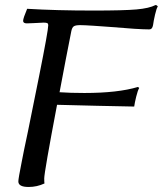

<svg xmlns="http://www.w3.org/2000/svg" viewBox="-20 -742 648 764"><path d="M608 -716Q603 -710 597 -684Q591 -658 589 -642Q586 -625 574 -625Q532 -625 416 -635Q391 -637 352.5 -639.5Q314 -642 299 -642Q281 -642 274 -637.5Q267 -633 264 -619Q244 -519 217 -375Q259 -372 316 -372Q449 -372 529 -396L534 -392Q528 -382 522 -357.5Q516 -333 514 -318L367 -321Q339 -322 207 -325Q156 -56 156 -32Q156 -16 157 -12Q127 2 94 2Q53 2 53 -20Q53 -31 66 -96Q73 -134 91 -218Q99 -256 135.5 -438.5Q172 -621 172 -642Q172 -648 168 -650Q164 -652 154 -652L113 -650L87 -649Q72 -649 72 -659Q72 -669 88 -707Q204 -700 352 -700Q473 -700 523.5 -704.5Q574 -709 599 -722Q604 -722 608 -716Z"/></svg>

Font: Charmonman
Style: Bold
Weight: 700
Designer: Ekaluck Peanpanawate
Foundry: Cadson Demak Co.,Ltd.
Version: Version 1.000; ttfautohint (v1.6)